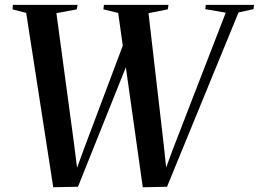

<svg xmlns="http://www.w3.org/2000/svg" viewBox="-20 -763 1062 788"><path d="M198.5 5.5 87.5 -710 31.5 -724.5 33 -743H298.5L295 -724.5L211.5 -709L283 -179.5L301 -37.5L280 -29.5L324 -150.5L517 -663.5L567.5 -664L300 3.5ZM566 5.5 465 -710 404.5 -724.5 406.5 -743H671.5L668.5 -724.5L589.5 -709L652 -169L666 -37.5L645 -29.5L689.5 -150.5L906.5 -711L822.5 -725.5L824.5 -743H1022.5L1020.5 -725.5L959 -712L665.5 3.5Z"/></svg>

Font: Merriweather 144pt Medium
Style: Italic
Weight: 500
Italic angle: -7.8°
Version: Version 2.101